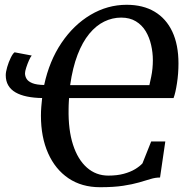

<svg xmlns="http://www.w3.org/2000/svg" viewBox="-20 -771 778 802"><path d="M398 11Q321.5 11 266.2 -26.2Q211 -63.5 181 -130.8Q151 -198 151 -288Q151 -306.5 152.5 -325.2Q154 -344 156 -361.5Q121 -362 93 -367.8Q65 -373.5 45 -385Q25 -396.5 14.5 -414.5Q4 -432.5 4 -457Q4 -470 10 -490.8Q16 -511.5 24.8 -529.5Q33.5 -547.5 41 -552.5L112.5 -539Q107.5 -533.5 101 -518.8Q94.5 -504 89.5 -488.5Q84.5 -473 84.5 -465Q84.5 -452.5 91.2 -441.5Q98 -430.5 115.5 -423.5Q133 -416.5 164.5 -416Q186 -516.5 236.8 -591.8Q287.5 -667 358.2 -709Q429 -751 509 -751Q577.5 -751 625.8 -722.2Q674 -693.5 699.8 -638.8Q725.5 -584 725.5 -506Q725.5 -463.5 719.2 -423Q713 -382.5 705 -361.5H268.5Q268 -354 267.5 -346.2Q267 -338.5 266.8 -330.8Q266.5 -323 266.5 -315Q265 -228.5 285 -166.5Q305 -104.5 343 -71Q381 -37.5 432.5 -37.5Q469 -37.5 496.8 -45Q524.5 -52.5 544 -64.2Q563.5 -76 575 -88.5L611.5 -180H670.5L648.5 -29.5Q629 -29.5 608.8 -23.2Q588.5 -17 561 -9Q533.5 -1 494.2 5Q455 11 398 11ZM604 -415.5Q608 -433 611.5 -450Q615 -467 616.8 -484.5Q618.5 -502 618.5 -520Q618.5 -551.5 611.2 -583.2Q604 -615 588.5 -640.8Q573 -666.5 547.5 -682Q522 -697.5 486 -697.5Q449.5 -697.5 415.5 -681Q381.5 -664.5 353 -630Q324.5 -595.5 304 -542.2Q283.5 -489 273 -415.5Z"/></svg>

Font: Merriweather Medium
Style: Italic
Weight: 500
Italic angle: -7.8°
Version: Version 2.101